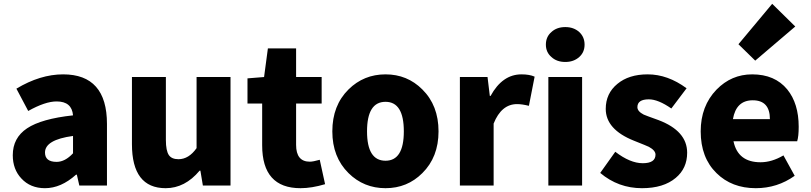

<svg xmlns="http://www.w3.org/2000/svg" viewBox="-20 -973 4251 1007"><path d="M92 -37Q47 -85 47 -159Q47 -250 122 -300Q197 -350 363 -368Q357 -441 277 -441Q217 -441 128 -391L66 -508Q191 -583 311 -583Q541 -583 541 -323V0H396L383 -57H379Q300 14 216 14Q139 14 92 -37ZM363 -169V-260Q216 -240 216 -173Q216 -124 277 -124Q321 -124 363 -169Z M672 -217V-569H850V-239Q850 -182 866 -159Q881 -138 916 -138Q970 -138 1011 -196V-569H1189V0H1044L1031 -78H1027Q950 14 849 14Q672 14 672 -217Z M1355 -211V-430H1278V-562L1365 -569L1385 -719H1533V-569H1667V-430H1533V-213Q1533 -125 1605 -125Q1622 -125 1657 -135L1685 -7Q1615 14 1556 14Q1355 14 1355 -211Z M1808 -65Q1723 -149 1723 -284Q1723 -420 1808 -504Q1888 -583 2002 -583Q2116 -583 2195 -504Q2280 -420 2280 -284Q2280 -149 2195 -65Q2116 14 2002 14Q1888 14 1808 -65ZM2098 -284Q2098 -439 2002 -439Q1905 -439 1905 -284Q1905 -130 2002 -130Q2098 -130 2098 -284Z M2392 -569H2537L2549 -470H2553Q2615 -583 2715 -583Q2757 -583 2784 -571L2754 -418Q2718 -427 2692 -427Q2610 -427 2569 -325V0H2392Z M2856 -569H3033V0H2856ZM2872 -674Q2843 -699 2843 -739Q2843 -780 2872 -805Q2900 -831 2945 -831Q2989 -831 3018 -805Q3046 -779 3046 -739Q3046 -699 3018 -674Q2989 -648 2945 -648Q2900 -648 2872 -674Z M3128 -66 3207 -177Q3285 -117 3351 -117Q3418 -117 3418 -162Q3418 -184 3383 -203Q3373 -208 3305 -235Q3157 -294 3157 -402Q3157 -483 3218 -533Q3278 -583 3377 -583Q3482 -583 3581 -510L3501 -404Q3432 -452 3383 -452Q3323 -452 3323 -411Q3323 -389 3356 -372Q3367 -367 3434 -343Q3584 -286 3584 -172Q3584 -90 3524 -40Q3460 14 3347 14Q3223 14 3128 -66Z M3738 -65Q3655 -146 3655 -284Q3655 -417 3738 -503Q3816 -583 3925 -583Q4044 -583 4109 -504Q4169 -430 4169 -308Q4169 -258 4161 -232H3827Q3850 -122 3969 -122Q4028 -122 4089 -158L4148 -51Q4057 14 3944 14Q3818 14 3738 -65ZM4018 -348Q4018 -447 3928 -447Q3841 -447 3824 -348ZM3853 -741 4030 -953 4151 -834 3941 -655Z"/></svg>

Font: KaiGen Gothic KR Heavy
Style: Heavy
Weight: 900
Designer: Ryoko NISHIZUKA  (kana & ideographs); Paul D. Hunt (Latin, Greek & Cyrillic); Wenlong ZHANG  (bopomofo); Sandoll Communi
Foundry: Adobe Systems Incorporated
Version: Version 1.002 March 28, 2018